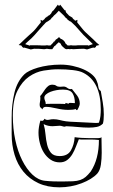

<svg xmlns="http://www.w3.org/2000/svg" viewBox="-20 -790 484 823"><path d="M380 -621Q368 -632 361 -638.5Q354 -645 347.5 -651Q341 -657 334 -665.5Q327 -674 315 -689L311 -694L312 -705L302 -701L301 -703V-702L298 -706Q297 -707 296 -707L292 -710H294L290 -713L291 -714L276 -723L263 -737Q263 -740 261 -742V-746H257L238 -770L233 -764L228 -770L209 -745Q206 -744 203 -739.5Q200 -735 199 -732L192 -725Q191 -724 190 -724L188 -723Q184 -722 184 -719L180 -718Q179 -717 179 -716L175 -714L168 -705V-706Q167 -705 166 -704.5Q165 -704 164 -702L163 -701L154 -705L155 -694L151 -689Q139 -674 132 -665.5Q125 -657 118 -651Q111 -645 104 -638.5Q97 -632 85 -621L60 -597L71 -595L73 -593Q73 -591 76.5 -588Q80 -585 82 -585L84 -586L95 -583Q112 -578 112 -578L126 -581Q152 -581 157.5 -580Q163 -579 169 -579Q170 -579 173 -579.5Q176 -580 181 -581Q184 -580 190.5 -579.5Q197 -579 201 -579H204L213 -592Q217 -593 223 -601L232 -609L241 -602Q241 -597 248 -590.5Q255 -584 259 -581L265 -579Q267 -579 269 -579.5Q271 -580 273 -580Q275 -580 276.5 -579.5Q278 -579 280 -579Q282 -579 282.5 -579.5Q283 -580 285 -580Q288 -580 290 -579.5Q292 -579 294 -579Q299 -579 302.5 -579.5Q306 -580 310.5 -580Q315 -580 322 -580.5Q329 -581 340 -581L353 -578Q355 -578 365.5 -582Q376 -586 382 -586L386 -585L392 -590L391 -591Q393 -593 393 -594L406 -597L393 -608ZM196 -595H194Q184 -595 183 -596H181Q176 -595 172.5 -595Q169 -595 167 -595H159Q158 -596 125 -596H108V-594L100 -597Q96 -598 93 -599Q90 -600 88 -601L96 -609Q108 -619 115 -626Q122 -633 128.5 -640Q135 -647 142.5 -656Q150 -665 163 -679L176 -693L183 -698V-697L197 -707L202 -714Q207 -717 208 -719.5Q209 -722 220 -731L232 -744L254 -723Q263 -711 266 -711L269 -708L268 -707L282 -697V-699L303 -679Q316 -664 323.5 -656Q331 -648 337 -641L378 -601L358 -594V-596H318Q308 -596 306 -595H297Q295 -595 292.5 -595Q290 -595 285 -596H283Q282 -595 272 -595H270L262 -603Q261 -604 261 -605L260 -604L258 -606L260 -608L252 -617Q249 -619 246.5 -621Q244 -623 241 -623L233 -631L224 -623Q221 -622 218.5 -619.5Q216 -617 214 -608V-616L207 -606ZM361 -243Q380 -243 395 -246Q410 -249 421 -260Q425 -273 425 -299Q425 -325 420.5 -351Q416 -377 412 -400Q403 -405 401.5 -418Q400 -431 395 -442Q390 -457 375 -470Q360 -483 338.5 -492.5Q317 -502 291.5 -507.5Q266 -513 240 -513Q213 -513 188 -509.5Q163 -506 142.5 -500Q122 -494 107 -486.5Q92 -479 85 -472Q54 -442 42 -393Q30 -344 30 -286V-215Q30 -168 42.5 -126.5Q55 -85 80.5 -54Q106 -23 144.5 -5Q183 13 235 13Q259 13 283.5 8.5Q308 4 330 -4.5Q352 -13 369 -23.5Q386 -34 397 -46Q409 -60 412.5 -84.5Q416 -109 416 -135Q416 -152 415.5 -169.5Q415 -187 415 -202Q411 -198 402 -198Q397 -198 385.5 -198Q374 -198 359.5 -198Q345 -198 329 -199Q313 -200 300 -202Q298 -170 284 -145.5Q270 -121 236 -121Q210 -121 198.5 -135Q187 -149 182 -170Q177 -191 175 -214.5Q173 -238 167 -258Q177 -253 186.5 -251Q196 -249 205 -249Q213 -249 221 -250Q229 -251 236 -251Q241 -251 247 -249Q253 -247 258 -247L263 -249Q289 -248 314 -245.5Q339 -243 361 -243ZM161 -272Q159 -272 157 -272.5Q155 -273 153 -273Q145 -244 145 -222Q145 -199 151 -176Q157 -153 168.5 -135Q180 -117 197 -105.5Q214 -94 236 -94Q255 -94 268 -104Q281 -114 290 -129Q299 -144 305.5 -161.5Q312 -179 318 -193Q323 -192 326.5 -192Q330 -192 334 -192H370Q378 -192 386 -191.5Q394 -191 404 -190Q404 -108 369 -55Q357 -40 347 -31.5Q337 -23 324 -18.5Q311 -14 292.5 -13Q274 -12 245 -12Q228 -12 210.5 -12.5Q193 -13 173 -15Q144 -18 119 -41.5Q94 -65 75 -103Q56 -141 45.5 -190Q35 -239 35 -294Q35 -362 55 -401.5Q75 -441 104.5 -461.5Q134 -482 167.5 -487.5Q201 -493 229 -493Q264 -493 293 -489.5Q322 -486 337 -478Q412 -440 412 -321Q412 -307 410.5 -292.5Q409 -278 404 -264Q401 -263 389 -263Q340 -266 308.5 -267Q277 -268 263 -270Q249 -272 236 -275.5Q223 -279 209 -279Q201 -279 194.5 -277.5Q188 -276 182 -276Q176 -276 171 -281Q166 -272 161 -272ZM310 -318Q312 -318 317 -329Q322 -340 322 -345Q322 -365 310.5 -380.5Q299 -396 288 -409Q287 -408 283 -408Q275 -408 268 -413.5Q261 -419 252 -419Q248 -419 244.5 -418.5Q241 -418 237 -418Q227 -418 221 -422.5Q215 -427 205 -427Q194 -427 187 -421.5Q180 -416 174 -408L163 -392Q158 -384 152 -378Q153 -377 153 -368Q153 -361 151.5 -354Q150 -347 150 -340Q150 -332 154.5 -328.5Q159 -325 162 -321Q164 -332 177 -332Q194 -332 221.5 -325.5Q249 -319 273 -319Q297 -319 304 -323Q306 -321 306.5 -319.5Q307 -318 310 -318ZM170 -371Q170 -379 177.5 -385.5Q185 -392 196.5 -396.5Q208 -401 222 -403.5Q236 -406 250 -406Q281 -406 291 -390Q301 -374 301 -348Q296 -348 290.5 -348.5Q285 -349 281 -349Q274 -349 274 -345Q273 -346 260 -349V-347Q260 -346 261 -346Q261 -345 260 -344Q252 -345 235.5 -345Q219 -345 198 -345Q178 -345 176 -344Q176 -352 173 -358.5Q170 -365 170 -371Z"/></svg>

Font: Londrina Sketch
Style: Regular
Weight: 400
Designer: Marcelo Magalhaes
Foundry: Marcelo Magalhães
Version: Version 1.002